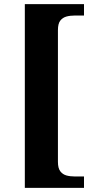

<svg xmlns="http://www.w3.org/2000/svg" viewBox="-20 -780 463 928"><path d="M100 128V-760H386V-705H343Q319 -705 301 -700Q283 -695 271.5 -680.5Q260 -666 260 -634V2Q260 33 271.5 48Q283 63 301 68Q319 73 343 73H386V128Z"/></svg>

Font: Noto Serif Hentaigana EL
Style: Regular
Weight: 400
Designer: Kazuhiro Yamada
Foundry: nipponia
Version: Version 1.000